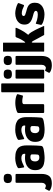

<svg xmlns="http://www.w3.org/2000/svg" viewBox="1044 -1873 874 3164"><g transform="rotate(-90 1481.0 -291.0)"><path d="M-77 71 -51 22Q-46 14 -40.5 15Q-35 16 -28 20Q-9 29 4 28Q20 26 35.5 7.5Q51 -11 51 -44V-458Q51 -472 65 -472H182Q197 -472 197 -458V-44Q197 35 163.5 80.5Q130 126 43 126Q15 126 -12 120Q-39 114 -59 103Q-77 92 -80 86.5Q-83 81 -77 71ZM199 -601Q199 -567 184 -549.5Q169 -532 123 -532Q79 -532 62.5 -549.5Q46 -567 46 -601Q46 -630 62.5 -648.5Q79 -667 123 -667Q172 -667 185.5 -648.5Q199 -630 199 -601Z M459 7Q407 7 361.5 -4.5Q316 -16 287.5 -49.5Q259 -83 259 -147Q259 -200 279.5 -233.5Q300 -267 331.5 -285Q363 -303 396 -309.5Q429 -316 454 -316Q472 -316 488.5 -315Q505 -314 521 -312Q529 -309 529 -322Q529 -352 509 -364Q489 -376 456 -376Q419 -376 384 -360.5Q349 -345 325 -334Q312 -328 308 -330Q304 -332 302 -345L292 -407Q290 -422 292 -427Q294 -432 305 -439Q331 -455 372.5 -466Q414 -477 459 -477Q528 -477 569.5 -461.5Q611 -446 632 -419.5Q653 -393 660 -359.5Q667 -326 667 -290Q667 -250 666.5 -210Q666 -170 664.5 -130Q663 -90 659 -50Q656 -37 652.5 -31.5Q649 -26 637 -20Q624 -13 599.5 -8Q575 -3 547.5 0.5Q520 4 496 5.5Q472 7 459 7ZM467 -80Q475 -80 483 -81Q491 -82 498 -85Q505 -88 509.5 -92.5Q514 -97 515 -104Q517 -127 519 -152Q521 -177 519 -202Q519 -212 511 -218Q502 -226 487 -226.5Q472 -227 467 -227Q459 -227 448 -224Q437 -221 426.5 -213Q416 -205 409.5 -189Q403 -173 403 -147Q403 -129 410 -113.5Q417 -98 431 -89Q445 -80 467 -80Z M925 7Q873 7 827.5 -4.5Q782 -16 753.5 -49.5Q725 -83 725 -147Q725 -200 745.5 -233.5Q766 -267 797.5 -285Q829 -303 862 -309.5Q895 -316 920 -316Q938 -316 954.5 -315Q971 -314 987 -312Q995 -309 995 -322Q995 -352 975 -364Q955 -376 922 -376Q885 -376 850 -360.5Q815 -345 791 -334Q778 -328 774 -330Q770 -332 768 -345L758 -407Q756 -422 758 -427Q760 -432 771 -439Q797 -455 838.5 -466Q880 -477 925 -477Q994 -477 1035.5 -461.5Q1077 -446 1098 -419.5Q1119 -393 1126 -359.5Q1133 -326 1133 -290Q1133 -250 1132.5 -210Q1132 -170 1130.5 -130Q1129 -90 1125 -50Q1122 -37 1118.5 -31.5Q1115 -26 1103 -20Q1090 -13 1065.5 -8Q1041 -3 1013.5 0.5Q986 4 962 5.5Q938 7 925 7ZM933 -80Q941 -80 949 -81Q957 -82 964 -85Q971 -88 975.5 -92.5Q980 -97 981 -104Q983 -127 985 -152Q987 -177 985 -202Q985 -212 977 -218Q968 -226 953 -226.5Q938 -227 933 -227Q925 -227 914 -224Q903 -221 892.5 -213Q882 -205 875.5 -189Q869 -173 869 -147Q869 -129 876 -113.5Q883 -98 897 -89Q911 -80 933 -80Z M1365 -476Q1446 -476 1498 -452Q1509 -447 1510.5 -442.5Q1512 -438 1510 -431L1490 -360Q1488 -351 1484.5 -349.5Q1481 -348 1471 -351Q1454 -356 1433 -358.5Q1412 -361 1403 -361Q1387 -361 1378.5 -360Q1370 -359 1366 -357.5Q1362 -356 1359 -354Q1355 -351 1351 -347.5Q1347 -344 1347 -330V-24Q1347 -8 1342.5 -4Q1338 0 1327 0H1215Q1210 0 1205.5 -3.5Q1201 -7 1201 -20V-417Q1201 -433 1204.5 -437.5Q1208 -442 1219 -447Q1249 -461 1291 -468.5Q1333 -476 1365 -476Z M1542 -14V-694Q1542 -708 1558 -708H1673Q1689 -708 1689 -694V-14Q1689 0 1673 0H1558Q1542 0 1542 -14Z M1917 -601Q1917 -567 1902 -549.5Q1887 -532 1841 -532Q1797 -532 1780.5 -549.5Q1764 -567 1764 -601Q1764 -630 1780.5 -648.5Q1797 -667 1841 -667Q1890 -667 1903.5 -648.5Q1917 -630 1917 -601ZM1914 -14Q1914 0 1899 0H1782Q1768 0 1768 -14V-458Q1768 -472 1782 -472H1899Q1914 -472 1914 -458Z M1867 71 1893 22Q1898 14 1903.5 15Q1909 16 1916 20Q1935 29 1948 28Q1964 26 1979.5 7.5Q1995 -11 1995 -44V-458Q1995 -472 2009 -472H2126Q2141 -472 2141 -458V-44Q2141 35 2107.5 80.5Q2074 126 1987 126Q1959 126 1932 120Q1905 114 1885 103Q1867 92 1864 86.5Q1861 81 1867 71ZM2143 -601Q2143 -567 2128 -549.5Q2113 -532 2067 -532Q2023 -532 2006.5 -549.5Q1990 -567 1990 -601Q1990 -630 2006.5 -648.5Q2023 -667 2067 -667Q2116 -667 2129.5 -648.5Q2143 -630 2143 -601Z M2213 -4V-674Q2213 -678 2217 -678H2356Q2360 -678 2360 -674V-323Q2360 -321 2360.5 -316.5Q2361 -312 2362 -312Q2364 -312 2366.5 -314Q2369 -316 2370 -317Q2377 -324 2380.5 -328.5Q2384 -333 2390 -343Q2403 -363 2412 -379.5Q2421 -396 2429 -414.5Q2437 -433 2447 -458Q2452 -469 2457.5 -470.5Q2463 -472 2477 -472H2595Q2605 -472 2605 -465.5Q2605 -459 2603 -455Q2601 -450 2592.5 -431Q2584 -412 2570 -385.5Q2556 -359 2538.5 -330.5Q2521 -302 2500 -277Q2496 -272 2493 -269Q2490 -266 2487 -262Q2489 -261 2493.5 -259Q2498 -257 2499 -255Q2516 -238 2534.5 -208.5Q2553 -179 2570 -145Q2587 -111 2601 -80.5Q2615 -50 2623.5 -30Q2632 -10 2633 -8Q2637 0 2630 0Q2627 0 2606.5 0Q2586 0 2561 0Q2536 0 2515.5 0Q2495 0 2492 0Q2488 0 2487 -0.5Q2486 -1 2483 -7Q2483 -7 2475.5 -21Q2468 -35 2456 -56.5Q2444 -78 2431.5 -101Q2419 -124 2409.5 -142.5Q2400 -161 2396 -168Q2393 -176 2386.5 -186Q2380 -196 2373.5 -202Q2367 -208 2362 -201Q2360 -198 2360 -185V-4Q2360 0 2356 0H2217Q2213 0 2213 -4Z M2669 -127Q2672 -140 2679.5 -138Q2687 -136 2694 -132Q2711 -124 2733.5 -118Q2756 -112 2779.5 -108.5Q2803 -105 2822 -105Q2840 -105 2853.5 -108Q2867 -111 2875.5 -118Q2884 -125 2884 -136Q2885 -153 2866.5 -163.5Q2848 -174 2801 -185Q2770 -193 2736.5 -207Q2703 -221 2680.5 -249Q2658 -277 2658 -324Q2658 -376 2684.5 -409.5Q2711 -443 2753 -460Q2795 -477 2843 -477Q2880 -477 2925.5 -465.5Q2971 -454 3001 -437Q3012 -431 3012.5 -426.5Q3013 -422 3010 -414L2983 -341Q2980 -327 2962 -334Q2939 -346 2907.5 -357.5Q2876 -369 2843 -369Q2827 -369 2813 -361.5Q2799 -354 2799 -340Q2799 -322 2816.5 -314Q2834 -306 2868 -297Q2894 -290 2920 -282.5Q2946 -275 2968.5 -260.5Q2991 -246 3004.5 -221Q3018 -196 3018 -155Q3018 -109 3000.5 -78.5Q2983 -48 2954 -29.5Q2925 -11 2891 -3Q2857 5 2824 5Q2805 5 2775 1Q2745 -3 2714.5 -12.5Q2684 -22 2662 -37Q2658 -40 2655 -44Q2652 -48 2653 -54Z"/></g></svg>

Font: Glory ExtraBold
Style: Regular
Weight: 800
Designer: Robert Leuschke
Foundry: Robert Leuschke
Version: Version 1.011